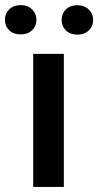

<svg xmlns="http://www.w3.org/2000/svg" viewBox="-62 -742 390 762"><path d="M0 0ZM69.8 0V-528.3H191.4V0ZM82.5 -663.1Q82.5 -638.2 65.2 -621.8Q47.9 -605.5 20 -605.5Q-8.3 -605.5 -25.4 -621.8Q-42.5 -638.2 -42.5 -663.1Q-42.5 -688.5 -25.4 -705.1Q-8.3 -721.7 20 -721.7Q47.9 -721.7 65.2 -704.8Q82.5 -688 82.5 -663.1ZM307.6 -662.6Q307.6 -637.7 290.3 -621.1Q272.9 -604.5 245.1 -604.5Q216.8 -604.5 199.7 -621.1Q182.6 -637.7 182.6 -662.6Q182.6 -688 199.7 -704.6Q216.8 -721.2 245.1 -721.2Q272.9 -721.2 290.3 -704.3Q307.6 -687.5 307.6 -662.6Z"/></svg>

Font: Heebo Medium
Style: Regular
Weight: 500
Designer: Oded Ezer
Foundry: Meir Sadan
Version: Version 2.001; ttfautohint (v1.5.14-ce02) -l 8 -r 50 -G 200 